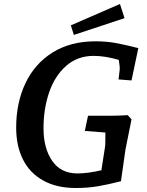

<svg xmlns="http://www.w3.org/2000/svg" viewBox="-20 -927 735 962"><path d="M61 -287Q61 -412 107.5 -510Q154 -608 243.5 -664Q333 -720 459 -720Q515 -720 562.5 -711Q610 -702 673 -686L639 -524L574 -529L580 -581Q581 -590 575 -627Q507 -647 449 -647Q368 -647 311 -596.5Q254 -546 226 -463.5Q198 -381 198 -285Q198 -184 241.5 -121Q285 -58 368 -58Q420 -58 488 -74L507 -196Q508 -204 508 -263L405 -271L421 -347H529Q571 -347 620 -350L639 -329L634 -304Q611 -193 609 -180L586 -19Q520 -2 469 6.5Q418 15 360 15Q264 15 196.5 -22.5Q129 -60 95 -128Q61 -196 61 -287ZM335 -800 581 -907 604 -836 350 -752Z"/></svg>

Font: Andada Pro
Style: Bold Italic
Weight: 700
Italic angle: -7°
Designer: Carolina Giovagnoli
Foundry: Huerta Tipografica
Version: Version 3.005; ttfautohint (v1.8.4)